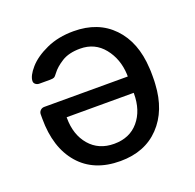

<svg xmlns="http://www.w3.org/2000/svg" viewBox="-101 -635 761 750"><g transform="rotate(-20 279.5 -260.0)"><path d="M46.9 -250V-268.1Q46.9 -277.8 53.5 -284.4Q60.1 -291 69.8 -291H417V-299.8Q414.1 -364.7 377 -410.9Q339.8 -457 278.8 -457Q231.9 -457 202.4 -438.5Q172.9 -419.9 158.2 -399.9Q149.4 -387.7 144.3 -385.3Q139.2 -382.8 127 -382.8H83Q74.2 -382.8 67.6 -387.9Q61 -393.1 61 -400.9Q61 -422.9 88.1 -453.9Q115.2 -484.9 164.6 -507.3Q213.9 -529.8 277.8 -529.8Q379.9 -529.8 440.9 -466.3Q502 -402.8 507.8 -293Q508.8 -285.2 508.8 -259.8Q508.8 -234.9 507.8 -226.1Q502 -118.2 440.9 -54.2Q379.9 9.8 277.8 9.8Q168 9.8 107.4 -60.1Q46.9 -129.9 46.9 -250ZM138.2 -220.2Q138.2 -150.4 176 -106.2Q213.9 -62 277.8 -62Q342.8 -62 379.9 -106Q417 -149.9 417 -220.2V-223.1H138.2Z"/></g></svg>

Font: Rubik AZ
Style: Regular
Weight: 400
Designer: Hubert and Fischer
Foundry: Hubert & Fischer
Version: Version 2.000